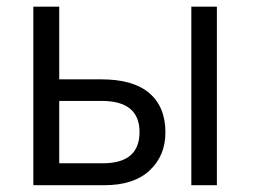

<svg xmlns="http://www.w3.org/2000/svg" viewBox="-20 -545 744 565"><path d="M543 0V-525.4H618.2V0ZM78.1 0V-525.4H154.3V-311.5H278.3Q372.1 -311.5 419.4 -271Q466.8 -230.5 466.8 -155.3Q466.8 -86.9 420.4 -43.5Q374 0 287.1 0ZM154.3 -64.5H282.2Q390.6 -64.5 390.6 -156.2Q390.6 -248 279.3 -248H154.3Z"/></svg>

Font: Gothic A1
Style: Regular
Weight: 400
Designer: HanYang I&C Co.,Ltd.
Foundry: HanYang I&C Co.,Ltd.
Version: Version 2.50